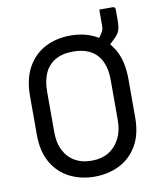

<svg xmlns="http://www.w3.org/2000/svg" viewBox="-92 -899 833 992"><g transform="rotate(-10 325.0 -403.0)"><path d="M326 -720Q399 -720 457 -690Q515 -660 549 -599.5Q583 -539 583 -446V-245Q583 -156 548 -97Q513 -38 454.5 -9Q396 20 324 20Q254 20 195.5 -9Q137 -38 102 -97Q67 -156 67 -245V-446Q67 -539 101.5 -599.5Q136 -660 194.5 -690Q253 -720 326 -720ZM158 -247Q158 -191 173.5 -157Q189 -123 210 -104Q228 -87 256 -75.5Q284 -64 326 -64Q375 -64 411.5 -85.5Q448 -107 470 -148.5Q492 -190 492 -250V-455Q492 -491 486 -517Q480 -543 469 -563Q458 -583 443 -597Q424 -615 394.5 -625.5Q365 -636 326 -636Q268 -636 230.5 -613.5Q193 -591 175.5 -550.5Q158 -510 158 -455ZM497 -826Q515 -826 532.5 -826Q550 -826 565 -826Q574 -826 577.5 -822Q581 -818 581 -810Q581 -804 581 -789Q581 -774 581 -758Q581 -733 578 -716.5Q575 -700 567 -687.5Q559 -675 544 -661Q525 -642 507 -626Q489 -610 468 -592Q468 -599 468 -609.5Q468 -620 468 -632.5Q468 -645 468 -657Q468 -669 468 -678Q472 -683 476 -688.5Q480 -694 486 -704Q493 -714 495 -722.5Q497 -731 497 -748Q497 -762 497 -783.5Q497 -805 497 -826Z"/></g></svg>

Font: Recursive
Style: Regular
Weight: 400
Version: Version 1.085